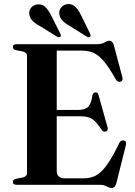

<svg xmlns="http://www.w3.org/2000/svg" viewBox="-20 -920 670 956"><path d="M44 -686Q44 -700 62.5 -700H464.5Q486.5 -700 500 -708.5Q513.5 -717 525.5 -717Q541 -717 547.5 -692.5L589.5 -534.5Q594 -518 580.5 -513.5Q565.5 -509 556.5 -525Q523 -584.5 496.8 -615.5Q470.5 -646.5 444.8 -657.2Q419 -668 386.5 -668H262.5V-372.5H366.5Q402.5 -372.5 418.2 -387.5Q434 -402.5 440 -444Q443.5 -459 455 -460Q467.5 -461 471 -445.5L515.5 -286Q520 -270 507.5 -265.5Q494.5 -261.5 486.5 -273Q459.5 -314.5 438.5 -327.8Q417.5 -341 381 -341H262.5V-69Q262.5 -32 304.5 -32H397Q429.5 -32 456 -45.2Q482.5 -58.5 510.5 -96.5Q538.5 -134.5 574.5 -209Q581.5 -223 595.5 -220.5Q612 -217.5 607 -198.5L559.5 -8.5Q553 16 536.5 16Q524.5 16 510.8 8Q497 0 472.5 0H62.5Q44 0 44 -14Q44 -26 58.5 -29.5L92 -36Q114.5 -41 114.5 -58V-642Q114.5 -659 92 -664L58.5 -670.5Q44 -674 44 -686ZM383 -845.5 428.5 -752.5Q433.5 -742 428.5 -737Q421.5 -731.5 411.5 -738L326 -791.5Q304.5 -803.5 290.5 -818Q276.5 -832.5 275 -853.5Q274 -871.5 286.2 -885Q298.5 -898.5 318.5 -899.5Q339.5 -901 355 -886.2Q370.5 -871.5 383 -845.5ZM233.5 -845.5 280 -753Q285.5 -742.5 281 -737.5Q274.5 -732 264 -737.5L178 -790.5Q156.5 -802 142.2 -816.2Q128 -830.5 125.5 -851Q124 -869 136 -882.8Q148 -896.5 167.5 -898Q189 -900.5 204.8 -886Q220.5 -871.5 233.5 -845.5Z"/></svg>

Font: Fraunces 72pt S000 SemiBold
Style: Regular
Weight: 600
Version: Version 1.000; ttfautohint (v1.8.3)